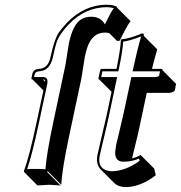

<svg xmlns="http://www.w3.org/2000/svg" viewBox="-20 -718 758 805"><path d="M468.3 -429.2Q484.9 -509.3 486.8 -549.8L489.3 -553.2Q519 -555.2 565.9 -574.2Q571.8 -576.7 575.7 -578.1Q580.1 -577.6 582 -576.2Q583.5 -572.8 582.5 -567.9L639.2 -511.2Q623.5 -456.5 617.2 -429.2H655.3Q659.2 -428.7 661.1 -427.2Q662.1 -424.8 662.1 -422.9L718.3 -366.2L713.4 -341.3Q709.5 -329.1 686.5 -328.6H595.2L564.9 -185.5Q557.6 -150.4 544.4 -98.6Q536.6 -67.9 534.2 -55.7V-53.7Q550.8 -58.1 569.8 -67.9L626.5 -11.2L633.3 16.6Q568.8 66.4 506.3 66.4Q476.1 65.9 459 49.3L402.3 -7.3Q380.9 -30.3 388.7 -68.8Q391.1 -81.5 401.4 -124.5Q418.5 -196.3 426.3 -231L447.8 -333L396 -384.8Q394 -385.3 393.1 -385.7Q392.6 -387.7 392.6 -389.2L400.4 -424.8Q402.3 -428.2 404.3 -429.2ZM319.8 -382.3 269 -143.6Q240.7 -10.7 236.8 56.6L180.2 0L177.2 2.9L233.9 59.6Q231.9 59.6 186.5 56.6L137.2 59.6L80.6 2.9L80.1 0Q103.5 -64 132.3 -200.2L162.1 -338.9L115.7 -385.3Q112.8 -385.7 112.3 -385.7Q111.8 -387.7 111.8 -390.1L115.7 -409.2Q121.6 -428.2 143.1 -429.2Q181.2 -430.7 191.4 -477.1Q207.5 -552.7 225.6 -580.1Q237.8 -597.7 260.3 -622.1Q333 -697.8 427.2 -698.2Q457.5 -697.8 470.7 -689V-686L527.3 -629.4Q510.3 -606.9 481.9 -547.4L470.7 -546.4L438 -579.1Q429.2 -581.1 420.4 -581.5Q366.2 -581.5 345.2 -516.6Q340.3 -501 335.4 -478.5Q333.5 -470.2 329.1 -438.5Q322.8 -396.5 319.8 -382.3ZM169.4 -375.5Q169.4 -380.9 168 -382.8Q164.6 -384.8 159.7 -384.8ZM253.4 -440.9Q256.3 -454.1 262.2 -495.1Q267.1 -528.3 269 -537.1Q286.1 -617.7 322.3 -638.2Q339.8 -647.9 363.8 -647.9Q403.3 -647 419.9 -615.7Q441.9 -662.1 457 -684.1Q443.4 -687.5 427.2 -688Q335.9 -687 267.6 -615.2Q228.5 -574.2 217.3 -540.5Q210.9 -522 201.2 -475.1Q187.5 -420.4 143.1 -418.9Q128.4 -418 125.5 -406.7L123 -395H159.7Q182.1 -395 178.7 -369.6Q178.2 -367.7 178.2 -366.7L142.1 -197.8Q115.2 -71.3 93.8 -8.8Q110.4 -10.3 129.9 -9.8Q153.8 -9.8 170.4 -8.3Q175.8 -75.7 202.6 -202.1ZM478 -426.8 476.1 -418.9H409.2L404.3 -395H471.2L436 -229Q428.7 -193.8 411.1 -121.6Q400.9 -79.1 398.4 -66.9Q387.2 -14.2 430.7 -2.4Q433.1 -2 434.6 -1.5Q442.4 0 449.7 0Q506.8 -1 565.4 -43.9L563 -53.2Q532.7 -40 497.6 -40Q464.8 -40 462.9 -74.2Q462.9 -76.2 462.9 -77.6Q463.4 -91.8 467.8 -114.3Q470.7 -127 478.5 -158.2Q491.2 -210 498.5 -244.1L530.8 -395H629.9Q641.6 -395.5 647 -400.4L650.9 -418.9H535.6L538.6 -431.2Q554.7 -507.3 571.8 -565.4Q522.9 -546.4 496.6 -543.5Q494.1 -502.9 478 -426.8Z"/></svg>

Font: Linux Biolinum Shadow O
Style: Italic
Weight: 400
Italic angle: -12°
Designer: Philipp H. Poll
Foundry: Philipp H. Poll
Version: Version 0.6.2